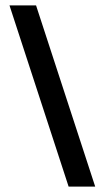

<svg xmlns="http://www.w3.org/2000/svg" viewBox="-20 -688 386 708"><path d="M233 0 15 -668H113L331 0Z"/></svg>

Font: Gantari SemiBold
Style: Regular
Weight: 600
Designer: Anugrah Pasau
Foundry: Lafontype
Version: Version 1.000; ttfautohint (v1.8.4)